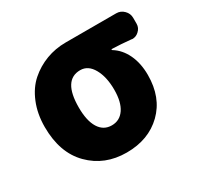

<svg xmlns="http://www.w3.org/2000/svg" viewBox="-129 -722 917 889"><g transform="rotate(-30 329.5 -277.5)"><path d="M310.5 13.7Q193.4 13.7 116.7 -63.5Q40 -140.6 40 -278.3Q40 -348.6 63.5 -405.8Q86.9 -462.9 126.5 -497.6Q166 -532.2 215.3 -550.8Q264.6 -569.3 319.3 -569.3H589.8Q613.3 -569.3 630.4 -552.2Q647.5 -535.2 647.5 -511.7V-480.5Q647.5 -458 629.9 -442.4Q615.2 -428.7 595.7 -428.7Q592.8 -428.7 589.8 -429.7Q540 -434.6 489.3 -436.5Q487.3 -436.5 487.3 -434.1Q487.3 -431.6 489.3 -430.7Q529.3 -406.2 551.8 -358.9Q574.2 -311.5 574.2 -249Q574.2 -128.9 501 -57.6Q427.7 13.7 310.5 13.7ZM313.5 -129.9Q356.4 -129.9 380.9 -166Q405.3 -202.1 405.3 -267.6Q405.3 -335.9 380.4 -380.4Q355.5 -424.8 313.5 -424.8Q221.7 -424.8 221.7 -278.3Q221.7 -207 245.6 -168.5Q269.5 -129.9 313.5 -129.9Z"/></g></svg>

Font: Gen Jyuu Gothic Heavy
Style: Bold
Weight: 900
Designer: [Source Han Sans]
Ryoko NISHIZUKA  (kana & ideographs); Paul D. Hunt (Latin, Greek & Cyrillic); Wenlong ZHANG  (bopomofo
Version: Version 1.002.20150607